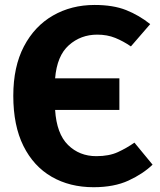

<svg xmlns="http://www.w3.org/2000/svg" viewBox="-20 -749 655 786"><path d="M367.2 -728.7Q443.6 -728.7 496.4 -707.7Q549.2 -686.7 594.9 -650.3L515.9 -559Q484.6 -580.5 451.8 -593.8Q419 -607.2 377.9 -607.2Q310.8 -607.2 262.1 -564.1Q213.3 -521 205.6 -428.2H468.7V-299H205.6Q211.8 -201.5 258.5 -155.6Q305.1 -109.7 374.4 -109.7Q426.7 -109.7 462.8 -126.4Q499 -143.1 530.3 -165.1L604.6 -74.9Q565.6 -37.4 506.4 -10Q447.2 17.4 363.1 17.4Q265.6 17.4 191.5 -25.4Q117.4 -68.2 75.9 -151.5Q34.4 -234.9 34.4 -356.9Q34.4 -475.9 77.9 -559Q121.5 -642.1 196.9 -685.4Q272.3 -728.7 367.2 -728.7Z"/></svg>

Font: FiraCode Nerd Font Mono
Style: Bold
Weight: 700
Monospace: yes
Designer: Carrois Corporate, Edenspiekermann AG, Nikita Prokopov
Foundry: Carrois Corporate, Edenspiekermann AG, Nikita Prokopov
Version: Version 6.002;Nerd Fonts 3.3.0